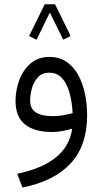

<svg xmlns="http://www.w3.org/2000/svg" viewBox="-20 -612 477 893"><path d="M308.6 -444.3 273.9 -427.2 211.9 -553.7 149.9 -427.2 115.2 -444.3 188 -592.3H235.8ZM385.3 -76.2Q385.3 64.9 308.8 147.7Q232.4 230.5 84.5 260.3L60.1 196.3Q175.8 171.9 239.7 120.4Q303.7 68.8 315.9 -13.7Q295.9 -7.3 270.5 -2.7Q245.1 2 223.1 2Q140.1 2 96.2 -33.4Q52.2 -68.8 52.2 -142.6Q52.2 -191.9 69.6 -239Q86.9 -286.1 122.1 -316.7Q157.2 -347.2 209.5 -347.2Q257.8 -347.2 291.3 -323.2Q324.7 -299.3 345.5 -260Q366.2 -220.7 375.7 -172.6Q385.3 -124.5 385.3 -76.2ZM225.6 -71.8Q248 -71.8 271.7 -75.7Q295.4 -79.6 317.9 -85.9Q314.9 -138.2 303.2 -180.7Q291.5 -223.1 268.8 -248.5Q246.1 -273.9 209 -273.9Q175.3 -273.9 155.8 -252.2Q136.2 -230.5 128.2 -200.4Q120.1 -170.4 120.1 -145.5Q120.1 -105.5 147.5 -88.6Q174.8 -71.8 225.6 -71.8Z"/></svg>

Font: Vazirmatn RD Light
Style: Regular
Weight: 300
Designer: Saber Rastikerdar
Foundry: Saber Rastikerdar
Version: Version 32.102